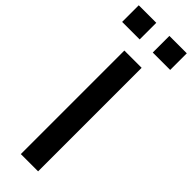

<svg xmlns="http://www.w3.org/2000/svg" viewBox="-356 -1004 1013 1013"><g transform="rotate(45 151.0 -497.5)"><path d="M86.9 0V-772.5H215.8V0ZM-28.3 -871.1V-995.1H102.5V-871.1ZM200.2 -871.1V-995.1H330.1V-871.1Z"/></g></svg>

Font: Gothic A1
Style: Bold
Weight: 700
Version: Version 2.50